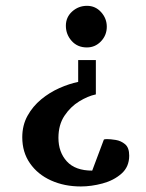

<svg xmlns="http://www.w3.org/2000/svg" viewBox="-20 -658 510 669"><path d="M352.1 -564.9Q352.1 -535.2 331.8 -513.9Q311.5 -492.7 282.7 -492.7Q250 -492.7 229.7 -515.4Q209.5 -538.1 209.5 -568.4Q209.5 -598.1 231.4 -617.9Q253.4 -637.7 283.2 -637.7Q312.5 -637.7 332.3 -615.7Q352.1 -593.8 352.1 -564.9ZM430.2 -115.7Q430.2 -76.7 403.3 -53Q376.5 -29.3 337.4 -18.8Q298.3 -8.3 261.7 -8.3Q204.1 -8.3 157.7 -29.3Q111.3 -50.3 84.5 -88.9Q57.6 -127.4 57.6 -179.7Q57.6 -221.7 75.9 -254.6Q94.2 -287.6 123.5 -311.8Q152.8 -335.9 187 -351.1Q221.2 -366.2 252.4 -372.6V-448.7H314V-329.1Q286.1 -323.2 255.9 -304.7Q225.6 -286.1 204.6 -254.6Q183.6 -223.1 183.6 -177.7Q183.6 -127.9 212.9 -95.7Q242.2 -63.5 301.3 -63.5L341.8 -171.4Q343.8 -173.3 353 -173.3Q364.7 -173.3 383.1 -170.4Q401.4 -167.5 415.8 -155.5Q430.2 -143.6 430.2 -115.7Z"/></svg>

Font: Annapurna SIL
Style: Bold
Weight: 700
Designer: Peter Martin, Annie Olsen
Foundry: SIL International
Version: Version 2.000